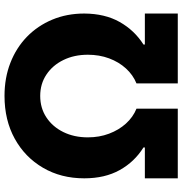

<svg xmlns="http://www.w3.org/2000/svg" viewBox="0 -768 777 817"><g transform="rotate(90 388.5 -359.5)"><path d="M37.6 -329.6Q38.1 -417.5 73.5 -480.2Q108.9 -543 169.4 -581.5V-587.4H37.6V-727.5H335V-551.8Q298.8 -537.1 271.2 -506.8Q243.7 -476.6 228.3 -435.1Q212.9 -393.6 212.9 -344.7Q212.9 -286.6 235.4 -240.7Q257.8 -194.8 297.4 -168.5Q336.9 -142.1 388.2 -142.1Q439.9 -142.1 479.7 -168.5Q519.5 -194.8 542 -240.7Q564.5 -286.6 564.5 -344.7Q564.5 -393.6 548.8 -435.1Q533.2 -476.6 505.9 -506.8Q478.5 -537.1 442.4 -551.8V-727.5H738.8V-587.4H607.4V-581.5Q668.5 -543.5 703.6 -480.5Q738.8 -417.5 738.8 -329.6Q738.8 -230.5 693.8 -153.8Q648.9 -77.1 570.1 -33.7Q491.2 9.8 388.2 9.8Q311.5 9.8 247.6 -15.1Q183.6 -40 136.7 -85.4Q89.8 -130.9 63.7 -193.1Q37.6 -255.4 37.6 -329.6Z"/></g></svg>

Font: Inter 20pt ExtraBold
Style: Regular
Weight: 800
Version: Version 4.001;git-66647c0bb